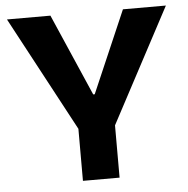

<svg xmlns="http://www.w3.org/2000/svg" viewBox="-49 -708 740 757"><g transform="rotate(-5 321.0 -330.0)"><path d="M249 0V-206L6 -660H178L319 -336H325L465 -660H635L394 -207V0Z"/></g></svg>

Font: Bricolage Grotesque
Style: Bold
Weight: 700
Designer: Mathieu Triay
Foundry: Atelier Triay
Version: Version 1.001;gftools[0.9.33.dev8+g029e19f]